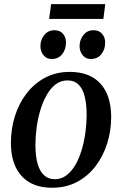

<svg xmlns="http://www.w3.org/2000/svg" viewBox="-20 -892 587 924"><path d="M315.5 -546Q381 -546 425.2 -520.2Q469.5 -494.5 492.2 -445.8Q515 -397 515 -328Q515 -262.5 495.8 -201.5Q476.5 -140.5 440 -92.5Q403.5 -44.5 350.8 -16.5Q298 11.5 231.5 11.5Q166.5 11.5 122.2 -14.2Q78 -40 55.2 -88.5Q32.5 -137 32.5 -204.5Q32.5 -271.5 51.8 -333Q71 -394.5 108 -442.5Q145 -490.5 197.2 -518.2Q249.5 -546 315.5 -546ZM305 -505Q272.5 -505 247.5 -485.8Q222.5 -466.5 204.2 -434Q186 -401.5 174 -361.2Q162 -321 156.2 -278Q150.5 -235 150.5 -195Q150.5 -139 161.5 -102.2Q172.5 -65.5 193.2 -47.5Q214 -29.5 244 -29.5Q275.5 -29.5 300.5 -48.8Q325.5 -68 343.8 -100.2Q362 -132.5 373.8 -172.8Q385.5 -213 391.2 -255.8Q397 -298.5 397 -338.5Q397 -391 387.5 -428.2Q378 -465.5 357.8 -485.2Q337.5 -505 305 -505ZM228 -608Q204.5 -608 189.5 -626.2Q174.5 -644.5 174.5 -670.5Q175 -701.5 193.5 -724Q212 -746.5 242 -746.5Q269.5 -746.5 283.8 -728.5Q298 -710.5 297.5 -687.5Q297.5 -653.5 279 -630.8Q260.5 -608 228 -608ZM416 -608Q393 -608 378 -626.2Q363 -644.5 363 -670.5Q363.5 -701.5 381.8 -724Q400 -746.5 430 -746.5Q457.5 -746.5 472 -728.5Q486.5 -710.5 486 -687.5Q486 -653.5 467.5 -630.8Q449 -608 416 -608ZM226 -872H486.5L477.5 -801H216.5Z"/></svg>

Font: Merriweather 72pt Medium
Style: Italic
Weight: 500
Italic angle: -7.8°
Version: Version 2.101